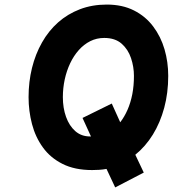

<svg xmlns="http://www.w3.org/2000/svg" viewBox="-20 -732 756 840"><path d="M484 88 446 7Q429.5 10 413.8 11Q398 12 383 12Q307 12 253.8 -14.8Q200.5 -41.5 167.8 -86.8Q135 -132 120 -189.2Q105 -246.5 105 -307Q105 -374 120 -434.8Q135 -495.5 163.8 -546.2Q192.5 -597 234.2 -634Q276 -671 329.5 -691.5Q383 -712 447 -712Q515.5 -712 566.2 -686.2Q617 -660.5 650.2 -616.2Q683.5 -572 699.8 -516.2Q716 -460.5 716 -400Q716 -325.5 698.5 -260.5Q681 -195.5 648.8 -143.2Q616.5 -91 572 -55L609 23ZM374 -135Q375 -135 375.8 -135Q376.5 -135 378 -135L341 -216L469 -279L506 -197Q524.5 -221 538 -251.8Q551.5 -282.5 558.8 -319.8Q566 -357 566 -400Q566 -439.5 553.2 -477.8Q540.5 -516 512 -541Q483.5 -566 436 -566Q403 -566 375 -552Q347 -538 324.8 -513Q302.5 -488 287 -455.2Q271.5 -422.5 263.2 -384.5Q255 -346.5 255 -307Q255 -259.5 269 -220.5Q283 -181.5 309.5 -158.2Q336 -135 374 -135Z"/></svg>

Font: Overpass Black
Style: Italic
Weight: 900
Italic angle: -10°
Designer: Delve Withrington, Dave Bailey, Thomas Jockin
Foundry: Delve Fonts LLC
Version: Version 4.000